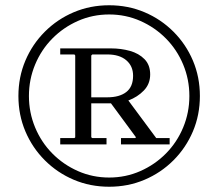

<svg xmlns="http://www.w3.org/2000/svg" viewBox="-20 -700 830 730"><path d="M395 10Q323 10 260.5 -16.5Q198 -43 150.5 -90.5Q103 -138 76.5 -200.5Q50 -263 50 -335Q50 -407 76.5 -469.5Q103 -532 150.5 -579.5Q198 -627 260.5 -653.5Q323 -680 395 -680Q467 -680 529.5 -653.5Q592 -627 639.5 -579.5Q687 -532 713.5 -469.5Q740 -407 740 -335Q740 -263 713.5 -200.5Q687 -138 639.5 -90.5Q592 -43 529.5 -16.5Q467 10 395 10ZM395 -25Q458 -25 513.5 -49.5Q569 -74 611 -116.5Q653 -159 676.5 -215.5Q700 -272 700 -335Q700 -398 676.5 -454.5Q653 -511 611 -553.5Q569 -596 513.5 -620.5Q458 -645 395 -645Q332 -645 276.5 -620.5Q221 -596 179 -553.5Q137 -511 113.5 -454.5Q90 -398 90 -335Q90 -272 113.5 -215.5Q137 -159 179 -116.5Q221 -74 276.5 -49.5Q332 -25 395 -25ZM209 -151V-175H263L266 -178V-489L263 -493H209V-516H402Q440 -516 474 -506.5Q508 -497 529.5 -475Q551 -453 551 -417Q551 -381 527 -356Q503 -331 468 -318L574 -175H625V-151H440V-175H494L497 -178L402 -307H327V-178L331 -175H385V-151ZM327 -330H388Q434 -330 460 -350Q486 -370 486 -412Q486 -449 460 -471Q434 -493 388 -493H331L327 -489Z"/></svg>

Font: Brygada 1918
Style: Regular
Weight: 400
Designer: Mateusz Machalski | Borys Kosmynka | Przemek Hoffer
Foundry: NIEPODLEGLA 2018
Version: Version 3.006